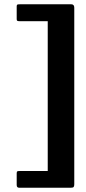

<svg xmlns="http://www.w3.org/2000/svg" viewBox="-20 -767 402 897"><path d="M69 110Q58 110 58 97V43Q58 35 61 33.5Q64 32 71 32H203V-668H72Q65 -668 61.5 -669.5Q58 -671 58 -677V-737Q58 -744 61 -745.5Q64 -747 74 -747H313Q327 -747 327 -731V94Q327 103 324 106.5Q321 110 312 110Z"/></svg>

Font: Glory
Style: Bold
Weight: 700
Designer: Robert Leuschke
Foundry: Robert Leuschke
Version: Version 1.011